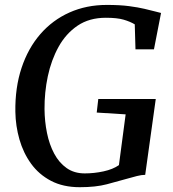

<svg xmlns="http://www.w3.org/2000/svg" viewBox="-20 -772 722 800"><path d="M312.5 8Q243 8 192.5 -18.5Q142 -45 109.5 -90Q77 -135 61 -191Q45 -247 44 -306Q42.5 -407 69.8 -489Q97 -571 148 -629.8Q199 -688.5 269.5 -720Q340 -751.5 425 -751.5Q479.5 -751.5 517.5 -746.5Q555.5 -741.5 582 -735.2Q608.5 -729 627.5 -724Q633.5 -722.5 639.2 -721Q645 -719.5 651 -718L621.5 -566.5H544.5L541.5 -670.5Q522.5 -682 495.2 -690Q468 -698 421 -698Q352 -698 303.2 -665Q254.5 -632 224 -576.8Q193.5 -521.5 179.2 -454.2Q165 -387 165.5 -317.5Q166 -266 175.8 -218Q185.5 -170 205.8 -132Q226 -94 257.5 -71.8Q289 -49.5 333 -49.5Q372.5 -49.5 411.5 -58Q450.5 -66.5 475.5 -84L503.5 -295.5L383 -303L389.5 -359.5H629L585 -43.5Q570 -43.5 550.5 -38.5Q531 -33.5 510 -27.5Q471 -16.5 425 -4.2Q379 8 312.5 8Z"/></svg>

Font: Merriweather Medium
Style: Italic
Weight: 500
Italic angle: -7.8°
Version: Version 2.101